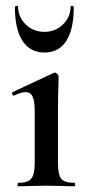

<svg xmlns="http://www.w3.org/2000/svg" viewBox="-20 -649 306 669"><path d="M44 -12Q77 -12 89 -26.5Q101 -41 101 -81V-262Q101 -297 93.5 -312.5Q86 -328 69 -328Q54 -328 29 -316H28Q24 -316 22.5 -321Q21 -326 24 -328L167 -395L171 -396Q175 -396 179.5 -391.5Q184 -387 184 -384V-363Q182 -321 182 -264V-81Q182 -40 193.5 -26Q205 -12 239 -12Q242 -12 242 -6Q242 0 239 0Q213 0 198 -1L141 -2L84 -1Q69 0 44 0Q41 0 41 -6Q41 -12 44 -12ZM43 -626Q43 -590 69.5 -564Q96 -538 135 -538Q173 -538 199.5 -564Q226 -590 226 -626Q226 -629 231.5 -628.5Q237 -628 237 -624Q237 -547 211 -506.5Q185 -466 135 -466Q85 -466 58.5 -506.5Q32 -547 32 -624Q32 -628 37.5 -628.5Q43 -629 43 -626Z"/></svg>

Font: Cormorant Garamond SemiBold
Style: Regular
Weight: 600
Designer: Christian Thalmann (Catharsis Fonts)
Version: Version 3.000